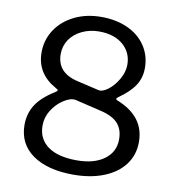

<svg xmlns="http://www.w3.org/2000/svg" viewBox="-84 -827 837 913"><g transform="rotate(10 334.0 -371.0)"><path d="M578 -548Q578 -501 554 -464Q530 -427 477 -390Q469 -384 469 -381Q469 -377 476 -374Q611 -321 611 -197Q611 -134 576 -87.5Q541 -41 477.5 -15.5Q414 10 330 10Q205 10 133 -41Q61 -92 61 -184Q61 -237 87.5 -279.5Q114 -322 175 -360Q188 -368 188 -372Q188 -376 176 -382Q81 -435 81 -537Q81 -597 113 -646Q145 -695 202.5 -723.5Q260 -752 333 -752Q405 -752 460.5 -726.5Q516 -701 547 -654.5Q578 -608 578 -548ZM172 -545Q172 -454 275 -431L378 -407Q397 -402 424.5 -422.5Q452 -443 472.5 -478.5Q493 -514 493 -549Q493 -608 450 -645Q407 -682 334 -682Q289 -682 251.5 -664Q214 -646 193 -615Q172 -584 172 -545ZM516 -193Q516 -240 491 -268.5Q466 -297 410 -311L280 -342Q277 -343 271 -343Q249 -343 219 -323Q189 -303 167.5 -269Q146 -235 146 -195Q146 -131 194.5 -95.5Q243 -60 335 -60Q418 -60 467 -96Q516 -132 516 -193Z"/></g></svg>

Font: Libre Franklin
Style: Regular
Weight: 400
Designer: Pablo Impallari, Rodrigo Fuenzalida
Foundry: Impallari Type
Version: Version 1.002; ttfautohint (v1.5)